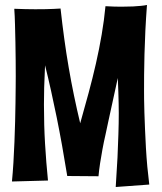

<svg xmlns="http://www.w3.org/2000/svg" viewBox="-20 -726 649 768"><path d="M577.1 12.2 442.9 22Q447.3 -42.5 450 -96.2Q452.6 -149.9 453.6 -189.5Q455.1 -235.4 455.1 -272.9Q455.1 -290.5 454.6 -312.5Q454.1 -331.1 453.4 -356.9Q452.6 -382.8 451.2 -414.1Q438.5 -355 429 -312.3Q419.4 -269.5 413.6 -241.7Q406.2 -209 401.9 -187Q395 -157.2 389.6 -127.4Q384.8 -102.1 380.4 -73.2Q376 -44.4 374 -21L249 -22Q238.8 -85.4 228.3 -143.8Q217.8 -202.1 206.8 -256.6Q195.8 -311 184.3 -362.5Q172.9 -414.1 160.2 -464.8Q157.7 -416 156.7 -376.5Q155.8 -336.9 155.8 -308.1Q155.8 -225.1 160.2 -150.9Q164.6 -76.7 171.9 -3.9L27.8 0Q31.2 -35.2 33.7 -75.9Q36.1 -116.7 37.8 -158.4Q39.6 -200.2 40.5 -240.5Q41.5 -280.8 42 -315.9Q42.5 -351.1 42.7 -378.4Q43 -405.8 43 -420.9Q43 -448.2 42.7 -483.4Q42.5 -518.6 41.7 -555.4Q41 -592.3 40 -627.7Q39.1 -663.1 37.1 -690.9Q60.5 -689.9 81.5 -689.5Q102.5 -689 121.1 -689Q168.5 -689 194.8 -690.4Q210.4 -690.9 222.2 -691.9Q229 -629.9 237.1 -571Q245.1 -512.2 254.9 -455.6Q264.6 -398.9 276.1 -343.5Q287.6 -288.1 300.8 -232.9Q318.4 -294.9 334.5 -354.5Q350.6 -414.1 363.8 -472.2Q377 -530.3 386.7 -587.4Q396.5 -644.5 401.9 -701.2Q419.9 -700.2 435.5 -699.7Q451.2 -699.2 464.8 -699.2Q492.7 -699.2 512 -700.2Q531.2 -701.2 543.9 -702.6Q558.6 -704.1 567.9 -706.1Q564 -654.8 561.5 -604.5Q559.1 -554.2 557.9 -508.8Q556.6 -463.4 556.4 -425.5Q556.2 -387.7 556.2 -361.8Q556.2 -351.1 556.4 -328.6Q556.6 -306.2 557.6 -275.6Q558.6 -245.1 560.1 -209Q561.5 -172.9 563.7 -134.8Q565.9 -96.7 569.3 -59.1Q572.8 -21.5 577.1 12.2Z"/></svg>

Font: Rum Raisin
Style: Regular
Weight: 400
Designer: Astigmatic (AOETI)
Foundry: Astigmatic (AOETI)
Version: Version 1.000